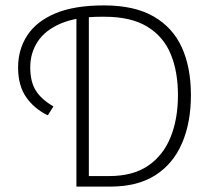

<svg xmlns="http://www.w3.org/2000/svg" viewBox="-20 -691 791 711"><path d="M263 0V-651H309V-39H384Q472 -39 528 -77Q584 -115 611.5 -182.5Q639 -250 639 -339Q639 -426 612 -491Q585 -556 525 -592.5Q465 -629 367 -629H355Q265 -629 206.5 -604.5Q148 -580 120 -537.5Q92 -495 92 -442Q92 -388 113 -355Q134 -322 178 -297L157 -264Q107 -288 77 -331Q47 -374 47 -441Q47 -508 81 -560Q115 -612 185 -641.5Q255 -671 365 -671Q478 -671 549 -630Q620 -589 653.5 -515Q687 -441 687 -339Q687 -237 654 -160.5Q621 -84 555 -42Q489 0 389 0Z"/></svg>

Font: Source Sans 3 Light
Style: Regular
Weight: 300
Designer: Paul D. Hunt
Foundry: Adobe
Version: Version 3.052;hotconv 1.1.0;makeotfexe 2.6.0